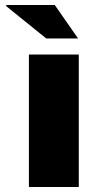

<svg xmlns="http://www.w3.org/2000/svg" viewBox="-20 -745 338 765"><path d="M164.1 -591.8 3.9 -721.2 5.9 -725.1H198.2L291 -591.8ZM95.2 0V-527.8H293.9V0Z"/></svg>

Font: Archivo-RBTV
Style: Regular
Weight: 500
Designer: Hector Gatti
Foundry: Hector Gatti
Version: ""